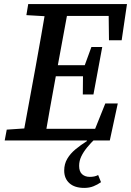

<svg xmlns="http://www.w3.org/2000/svg" viewBox="-20 -687 643 939"><path d="M3 0 13 -53 131 -61H143L138 0ZM88 0 154 -359Q168 -436 181.5 -513Q195 -590 208 -667H318L252 -309Q238 -232 224 -154.5Q210 -77 197 0ZM109 -613 118 -667H249L243 -606H229ZM155 0 160 -57H495L426 -9L495 -181H556L517 0ZM205 -314 210 -368H428L423 -314ZM262 -609 267 -667H601L575 -490H513L511 -650L549 -609ZM385 -225 386 -331 389 -353 427 -457H480L437 -225ZM392 232Q345 232 319.5 209Q294 186 294 147Q294 115 309 89.5Q324 64 349.5 43Q375 22 405 3V-11H448Q424 12 406 34Q388 56 377.5 78Q367 100 367 124Q367 152 381.5 165Q396 178 419 178Q430 178 440.5 176Q451 174 460 169L474 204Q457 216 437 224Q417 232 392 232Z"/></svg>

Font: Source Serif 4 Medium
Style: Italic
Weight: 500
Italic angle: -12°
Designer: Frank Grießhammer
Foundry: Adobe Systems Incorporated
Version: Version 4.004;hotconv 1.0.116;makeotfexe 2.5.65601